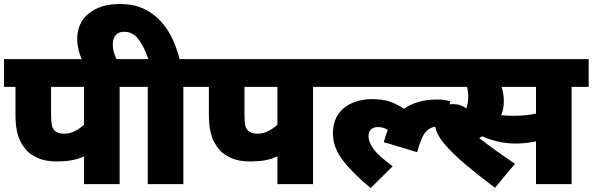

<svg xmlns="http://www.w3.org/2000/svg" viewBox="-20 -916 2948 955"><path d="M575 -484V0H398V-138Q366 -124 334.5 -118.5Q303 -113 262 -113Q205 -113 167 -130.5Q129 -148 110 -170Q95 -188 83 -210Q71 -232 64 -265Q57 -298 57 -349V-484H0V-622H660V-484ZM398 -484H234V-349Q234 -312 237.5 -294.5Q241 -277 252 -266Q259 -259 270.5 -255Q282 -251 300 -251Q327 -251 352.5 -264Q378 -277 398 -296Z M390 -615Q377 -641 370.5 -669Q364 -697 364 -722Q364 -802 421.5 -849Q479 -896 576 -896Q647 -896 698 -871Q749 -846 784 -805.5Q819 -765 840.5 -717Q862 -669 873 -622H977V-484H892V0H715V-484H645V-622H718Q696 -686 668 -722Q640 -758 597 -758Q570 -758 555.5 -741Q541 -724 541 -695Q541 -673 547.5 -652.5Q554 -632 563 -615Z M1537 -484V0H1360V-138Q1328 -124 1296.5 -118.5Q1265 -113 1224 -113Q1167 -113 1129 -130.5Q1091 -148 1072 -170Q1057 -188 1045 -210Q1033 -232 1026 -265Q1019 -298 1019 -349V-484H962V-622H1622V-484ZM1360 -484H1196V-349Q1196 -312 1199.5 -294.5Q1203 -277 1214 -266Q1221 -259 1232.5 -255Q1244 -251 1262 -251Q1289 -251 1314.5 -264Q1340 -277 1360 -296Z M1607 -622H2200V-484H1607ZM2183 -285Q2178 -286 2172 -286.5Q2166 -287 2159 -287Q2123 -287 2099 -261.5Q2075 -236 2055 -159L1889 -209Q1897 -242 1909 -270Q1887 -284 1860 -284Q1838 -284 1825.5 -272Q1813 -260 1813 -238Q1813 -210 1837 -176Q1861 -142 1933 -89L1824 19Q1742 -47 1689 -113.5Q1636 -180 1636 -252Q1636 -301 1654 -334Q1672 -367 1701 -386.5Q1730 -406 1763 -414.5Q1796 -423 1826 -423Q1882 -423 1916.5 -411.5Q1951 -400 1990 -375Q2054 -421 2154 -421Q2175 -421 2191 -418.5Q2207 -416 2220 -413Z M2823 -484V0H2646V-213Q2596 -202 2547 -202Q2496 -202 2452.5 -213Q2409 -224 2378 -238Q2371 -233 2364 -229Q2402 -199 2449.5 -165Q2497 -131 2541 -101L2442 18Q2363 -41 2296.5 -97Q2230 -153 2189 -202Q2164 -232 2153 -258.5Q2142 -285 2142 -311Q2142 -345 2164 -371.5Q2186 -398 2235 -398Q2254 -398 2270 -392.5Q2286 -387 2299 -377Q2309 -402 2309 -432Q2309 -459 2303 -484H2115V-622H2908V-484ZM2535 -340Q2565 -340 2591 -342.5Q2617 -345 2646 -351V-484H2475Q2480 -468 2483 -450Q2486 -432 2486 -411Q2486 -392 2482.5 -375Q2479 -358 2473 -343Q2501 -340 2535 -340Z"/></svg>

Font: Noto Sans Devanagari UI Black
Style: Regular
Weight: 900
Designer: Jelle Bosma - Monotype Design Team
Foundry: Monotype Imaging Inc.
Version: Version 2.003; ttfautohint (v1.8.4.7-5d5b)